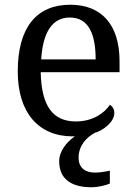

<svg xmlns="http://www.w3.org/2000/svg" viewBox="-20 -566 575 811"><path d="M367 225C388 225 423 219 444 209V155C420 160 399 163 381 163C341 163 312 144 312 100C312 49 346 13 381 -5C413 -14 463 -49 463 -89C463 -106 453 -119 444 -123C420 -87 370 -53 301 -53C205 -53 155 -115 152 -261H485V-307C485 -465 406 -546 277 -546C135 -546 55 -451 55 -264C55 -91 142 10 287 10H296C261 34 230 73 230 115C230 191 282 225 367 225ZM384 -315H154C161 -430 201 -492 275 -492C355 -492 384 -421 384 -315Z"/></svg>

Font: Noto Serif Balinese
Style: Regular
Weight: 400
Designer: Monotype Design Team
Foundry: Monotype Imaging Inc.
Version: Version 2.005